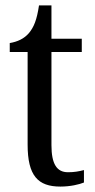

<svg xmlns="http://www.w3.org/2000/svg" viewBox="-20 -679 349 709"><path d="M203 10C240 10 273 2 290 -5V-51C271 -46 254 -43 231 -43C190 -43 170 -73 170 -143V-487H282V-536H170V-659H124C116 -605 105 -579 87 -557C69 -536 45 -525 16 -520V-487H82V-145C82 -30 120 10 203 10Z"/></svg>

Font: Noto Serif Ethiopic Cn
Style: Regular
Weight: 400
Width: 3
Designer: Monotype Design Team
Foundry: Monotype Imaging Inc.
Version: Version 2.102